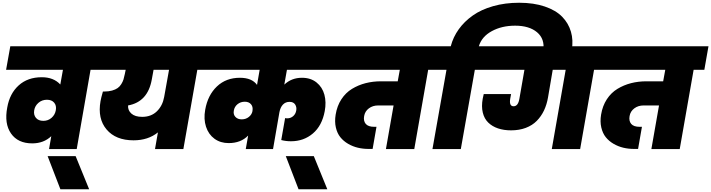

<svg xmlns="http://www.w3.org/2000/svg" viewBox="-20 -1073 5120 1382"><path d="M292 -203.1Q326.2 -203.1 351.1 -224.9Q376 -246.6 381.8 -279.8Q387.7 -313 369.9 -334Q352.1 -355 317.9 -355Q282.2 -355 256.8 -333Q231.4 -311 226.1 -278.8Q220.7 -246.6 238.5 -224.9Q256.3 -203.1 292 -203.1ZM708 -570.8H631.8L532.2 0H333L349.1 -92.8Q294.4 -41 211.9 -41Q108.9 -41 59.3 -112.1Q9.8 -183.1 32.2 -299.8Q49.8 -399.9 114.7 -458.5Q179.7 -517.1 280.8 -517.1Q365.7 -517.1 414.1 -464.8L433.1 -570.8H23.9L54.2 -740.2H737.8Z M414.6 289.1 322.8 50.8H524.4L621.6 289.1Z M1003.4 -231.9Q1068.4 -231.9 1109.4 -272Q1150.4 -312 1161.6 -375L1196.8 -570.8H1085.4L1072.8 -502Q1044.4 -339.8 901.9 -314Q899.4 -278.8 925.8 -255.4Q952.1 -231.9 1003.4 -231.9ZM685.5 -570.8 715.8 -740.2H1506.8L1476.6 -570.8H1400.4L1299.8 0H1095.7L1116.7 -120.1Q1045.9 -63 941.4 -63Q813 -63 747.1 -141.1Q681.2 -219.2 703.6 -345.2Q707.5 -367.7 720.7 -414.1H728.5Q761.7 -414.1 786.6 -421.1Q811.5 -428.2 826.9 -439.2Q842.3 -450.2 853 -467.5Q863.8 -484.9 868.9 -501.2Q874 -517.6 878.4 -540L884.8 -570.8Z M1749 0 1766.1 -97.2Q1713.4 -43 1626 -43Q1566.9 -43 1523.9 -74.2Q1481 -105.5 1462.9 -160.6Q1444.8 -215.8 1457 -283.2Q1475.6 -388.2 1541.3 -450.7Q1606.9 -513.2 1707 -513.2Q1793.5 -513.2 1830.1 -461.9L1849.1 -570.8H1454.1L1484.4 -740.2H2452.1L2422.4 -570.8H2045.4L2026.4 -463.9Q2078.1 -513.2 2153.3 -513.2Q2216.3 -513.2 2258.3 -479.5Q2300.3 -445.8 2314.9 -391.6Q2329.6 -337.4 2317.4 -272.9Q2297.9 -168 2231.9 -112.1Q2166 -56.2 2074.2 -56.2Q2037.6 -56.2 2004.4 -64.9L2032.2 -223.1Q2038.1 -221.2 2047.4 -221.2Q2071.8 -221.2 2089.8 -236.6Q2107.9 -252 2112.3 -277.8Q2116.7 -301.8 2104.5 -320.8Q2092.3 -339.8 2064 -339.8Q2035.2 -339.8 2016.6 -320.3Q1998 -300.8 1991.2 -265.1L1945.3 0ZM1721.2 -213.9Q1750.5 -214.4 1771.7 -231.7Q1793 -249 1797.4 -273.9V-275.9Q1802.2 -304.7 1786.6 -322.8Q1771 -340.8 1742.2 -340.8Q1711.4 -340.8 1689.5 -322.8Q1667.5 -304.7 1663.1 -276.9Q1657.7 -249.5 1674.6 -231.4Q1691.4 -213.4 1721.2 -213.9Z M2128.9 289.1 2037.1 50.8H2238.8L2335.9 289.1Z M2399.9 -570.8 2430.2 -740.2H3168.9L3139.2 -570.8H3062L2961.9 0H2757.8L2813 -314H2702.1Q2663.1 -314 2635 -293Q2606.9 -272 2601.1 -237.8Q2594.7 -202.6 2612.5 -181.4Q2630.4 -160.2 2673.8 -160.2H2689.9L2662.1 -1H2632.8Q2592.8 -1 2555.9 -9.8Q2519 -18.6 2485.8 -37.8Q2452.6 -57.1 2429.9 -85.2Q2407.2 -113.3 2397.5 -155.3Q2387.7 -197.3 2396 -248Q2406.2 -311 2437.3 -358.4Q2468.3 -405.8 2513.7 -433.3Q2559.1 -460.9 2611.6 -474.4Q2664.1 -487.8 2723.1 -487.8H2842.8L2857.9 -570.8Z M3397.9 -570.8 3296.9 0H3092.8L3193.8 -570.8H3116.7L3147 -740.2H3224.6Q3241.7 -806.2 3282 -862.3Q3322.3 -918.5 3383.1 -961.4Q3443.8 -1004.4 3529.8 -1028.8Q3615.7 -1053.2 3716.8 -1053.2Q3821.8 -1053.2 3901.4 -1026.1Q3981 -999 4026.4 -952.4Q4071.8 -905.8 4089.6 -844.7Q4107.4 -783.7 4095.7 -713.9L4092.8 -695.8H3888.7L3890.6 -710Q3902.3 -793 3845.9 -840.6Q3789.6 -888.2 3688 -888.2Q3591.8 -888.2 3519.5 -848.6Q3447.3 -809.1 3426.8 -740.2H3503.9L3473.6 -570.8Z M3951.7 0 4051.8 -570.8H3958.5L3924.8 -373Q3916 -320.8 3895.8 -278.1Q3875.5 -235.4 3843.5 -202.9Q3811.5 -170.4 3764.4 -152.6Q3717.3 -134.8 3658.7 -134.8Q3606 -134.8 3564.5 -148.9Q3522.9 -163.1 3494.4 -190.7Q3465.8 -218.3 3455.1 -262.5Q3444.3 -306.6 3454.6 -362.8Q3457 -378.4 3461.9 -396H3658.7L3652.8 -363.8Q3643.1 -308.1 3676.8 -308.1Q3710 -308.1 3718.8 -363.8L3754.9 -570.8H3451.7L3481.9 -740.2H4362.8L4332.5 -570.8H4255.9L4155.8 0Z M4310.5 -570.8 4340.8 -740.2H5079.6L5049.8 -570.8H4972.7L4872.6 0H4668.5L4723.6 -314H4612.8Q4573.7 -314 4545.7 -293Q4517.6 -272 4511.7 -237.8Q4505.4 -202.6 4523.2 -181.4Q4541 -160.2 4584.5 -160.2H4600.6L4572.8 -1H4543.5Q4503.4 -1 4466.6 -9.8Q4429.7 -18.6 4396.5 -37.8Q4363.3 -57.1 4340.6 -85.2Q4317.9 -113.3 4308.1 -155.3Q4298.3 -197.3 4306.6 -248Q4316.9 -311 4347.9 -358.4Q4378.9 -405.8 4424.3 -433.3Q4469.7 -460.9 4522.2 -474.4Q4574.7 -487.8 4633.8 -487.8H4753.4L4768.6 -570.8Z"/></svg>

Font: SVN-Poppins Black
Style: Italic
Weight: 900
Italic angle: -10°
Designer: Ninad Kale (Devanagari), Jonny Pinhorn (Latin)
Foundry: Indian Type Foundry
Version: Version 3.002 2017